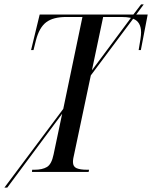

<svg xmlns="http://www.w3.org/2000/svg" viewBox="-56 -780 690 871"><path d="M-36 71 231 -286 318 -703H245Q185 -703 153.5 -679Q122 -655 107 -597L96 -553H85L124 -714H549L584 -760H596L562 -714H614L583 -553H573Q578 -582 581 -601.5Q584 -621 584 -633Q584 -681 548 -695L356 -438L281 -83Q278 -71 276.5 -62Q275 -53 275 -45Q275 -24 291.5 -17Q308 -10 338 -10H348L346 0H89L90 -10H101Q136 -10 157 -22.5Q178 -35 187 -79L226 -264L-23 71ZM412 -703 361 -461 538 -699Q520 -703 494 -703Z"/></svg>

Font: Noto Serif Display Condensed
Style: Italic
Weight: 400
Width: 3
Italic angle: -12°
Designer: Monotype Design Team
Foundry: Monotype Imaging Inc.
Version: Version 2.009